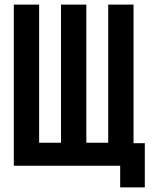

<svg xmlns="http://www.w3.org/2000/svg" viewBox="-20 -720 669 834"><path d="M560 -98H609V94H502V0H40V-700H150V-100H245V-700H355V-100H450V-700H560Z"/></svg>

Font: SVN-Bebas Neue
Style: Bold
Weight: 700
Designer: Ryoichi Tsunekawa
Foundry: Ryoichi Tsunekawa
Version: Version 1.300; ttfautohint (v1.7.9-c794)